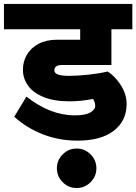

<svg xmlns="http://www.w3.org/2000/svg" viewBox="-40 -697 690 972"><path d="M0 0ZM235 -341Q235 -327 253 -320Q271 -313 310 -313Q353 -313 408.5 -319Q464 -325 505 -335Q544 -310 572.5 -264.5Q601 -219 601 -171Q601 -85 536 -35Q471 15 353 15Q259 15 177 -17Q95 -49 32 -106L94 -208Q213 -113 340 -113Q392 -113 417 -127.5Q442 -142 442 -161Q442 -179 431 -196Q369 -184 312 -184Q234 -184 181 -205.5Q128 -227 102 -263.5Q76 -300 76 -344Q76 -386 96.5 -420.5Q117 -455 156 -475.5Q195 -496 250 -496H366V-549H-20V-677H630V-549H524V-368H275Q235 -368 235 -341ZM348 55Q389 55 418.5 84.5Q448 114 448 155Q448 196 418.5 225.5Q389 255 348 255Q307 255 277.5 225.5Q248 196 248 155Q248 114 277.5 84.5Q307 55 348 55Z"/></svg>

Font: Martel Sans Black
Style: Regular
Weight: 900
Designer: Dan Reynolds and Mathieu Réguer
Foundry: Dan Reynolds and Mathieu Réguer
Version: Version 1.002; ttfautohint (v1.1) -l 5 -r 5 -G 72 -x 0 -D la